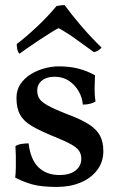

<svg xmlns="http://www.w3.org/2000/svg" viewBox="-20 -729 468 758"><path d="M355 -432Q354 -408 353.5 -381Q353 -354 357 -328Q347 -322 334 -319Q321 -316 307 -316Q305 -344 290.5 -369Q276 -394 252 -410Q228 -426 195 -426Q164 -426 145.5 -411Q127 -396 127 -371Q127 -354 134.5 -341Q142 -328 167 -313.5Q192 -299 246 -278Q300 -258 331 -238Q362 -218 375 -193Q388 -168 388 -132Q388 -90 364 -58Q340 -26 298.5 -8.5Q257 9 205 9Q145 9 109.5 -0.5Q74 -10 40 -28Q42 -44 42.5 -67Q43 -90 42.5 -113Q42 -136 41 -152Q49 -158 63.5 -160.5Q78 -163 93 -163Q100 -100 131.5 -69Q163 -38 215 -38Q256 -38 278.5 -56Q301 -74 301 -102Q301 -120 292.5 -133Q284 -146 261 -159Q238 -172 193 -190Q139 -212 106.5 -231Q74 -250 59.5 -276Q45 -302 45 -342Q45 -374 61 -397.5Q77 -421 102.5 -436.5Q128 -452 157 -459.5Q186 -467 211 -467Q256 -467 290 -458Q324 -449 355 -432ZM57 -517Q50 -524 48 -536Q46 -548 46 -555Q84 -584 126.5 -624Q169 -664 203 -705Q211 -707 220 -708Q229 -709 235 -709Q262 -672 299 -628.5Q336 -585 381 -541Q376 -535 368 -530Q360 -525 351 -523Q319 -546 281 -573.5Q243 -601 211 -618Q199 -612 178.5 -599Q158 -586 134.5 -570.5Q111 -555 90 -540.5Q69 -526 57 -517Z"/></svg>

Font: Vollkorn
Style: Regular
Weight: 400
Designer: Friedrich Althausen
Foundry: Friedrich Althausen
Version: Version 4.104